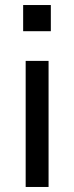

<svg xmlns="http://www.w3.org/2000/svg" viewBox="-20 -743 294 763"><path d="M72 -619V-723H182V-619ZM82 0V-501H173V0Z"/></svg>

Font: Nunitoga
Style: Medium
Weight: 500
Designer: Vernon Adams
Foundry: Vernon Adams
Version: Version 1.0